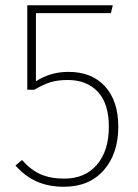

<svg xmlns="http://www.w3.org/2000/svg" viewBox="-20 -702 525 732"><path d="M403 -652H117V-392Q172 -428 241 -428Q330 -428 380.5 -372.5Q431 -317 431 -219Q431 -116 375.5 -53Q320 10 224 10Q165 10 120 -10Q75 -30 39 -71L64 -92Q96 -55 134 -38Q172 -21 225 -21Q304 -21 349.5 -74Q395 -127 395 -219Q395 -307 353 -352Q311 -397 238 -397Q199 -397 171 -388Q143 -379 111 -360H84V-682H410Z"/></svg>

Font: FiraGO UltraLight
Style: Regular
Weight: 200
Designer: bBox Type
Foundry: bBox Type GmbH
Version: Version 1.001